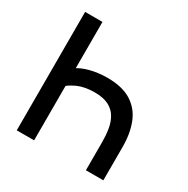

<svg xmlns="http://www.w3.org/2000/svg" viewBox="-163 -866 991 1011"><g transform="rotate(30 333.0 -360.0)"><path d="M175.5 -720V-439Q201.5 -454.5 237.5 -464.5Q288 -478.5 346.5 -478.5Q438 -478.5 493 -443.2Q548 -408 572.2 -346Q596.5 -284 596.5 -203.5V0H490.5V-170Q490.5 -211.5 484.5 -249Q478.5 -286.5 461.2 -315.8Q444 -345 411.8 -361.8Q379.5 -378.5 326.5 -378.5Q265.5 -378.5 222.5 -359Q193.5 -345.5 175.5 -331V0H70V-720Z"/></g></svg>

Font: Cns Manrope SemBd
Style: Regular
Weight: 600
Designer: Mikhail Sharanda
Foundry: Mikhail Sharanda
Version: Version 4.504